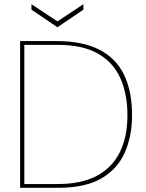

<svg xmlns="http://www.w3.org/2000/svg" viewBox="-20 -896 698 916"><path d="M76 0V-700H249Q374 -700 454 -659Q534 -618 572 -539Q610 -460 610 -346Q610 -247 575.5 -168.5Q541 -90 464 -45Q387 0 257 0ZM96 -18H255Q369 -18 442.5 -57.5Q516 -97 552 -170.5Q588 -244 588 -346Q588 -449 553.5 -524.5Q519 -600 446 -641Q373 -682 255 -682H96ZM254 -766 130 -850V-876L254 -794L378 -876V-850Z"/></svg>

Font: DM Sans 18pt Thin
Style: Regular
Weight: 250
Designer: Colophon Foundry, Jonny Pinhorn
Foundry: Colophon Foundry
Version: Version 4.004;gftools[0.9.30]